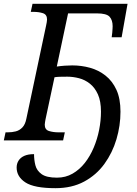

<svg xmlns="http://www.w3.org/2000/svg" viewBox="-40 -734 718 1004"><path d="M250 250Q139 250 93 220Q47 190 47 142Q47 122 57 106Q67 90 87 81Q107 72 138 72Q138 102 145 130Q152 158 177.5 176.5Q203 195 258 195Q303 195 339.5 174Q376 153 403.5 118Q431 83 450 38Q469 -7 478.5 -55.5Q488 -104 488 -150Q488 -205 472 -240.5Q456 -276 430 -296.5Q404 -317 373 -325Q342 -333 312 -333Q286 -333 271.5 -332.5Q257 -332 245 -330L198 -110Q197 -104 195.5 -95.5Q194 -87 194 -82Q194 -56 216 -49Q238 -42 266 -42H299L290 0H-20L-11 -42H1Q23 -42 42.5 -47Q62 -52 77 -67.5Q92 -83 98 -114L201 -600Q203 -609 204.5 -618Q206 -627 206 -632Q206 -658 184.5 -665Q163 -672 134 -672H121L130 -714H627L596 -539H544Q546 -551 547 -563Q548 -575 548.5 -584.5Q549 -594 549 -597Q549 -629 533 -646.5Q517 -664 467 -664H316L257 -386Q277 -389 298.5 -390.5Q320 -392 338 -392Q386 -392 431 -379.5Q476 -367 512 -338.5Q548 -310 569 -264Q590 -218 590 -150Q590 -77 569 -6Q548 65 506 123Q464 181 400 215.5Q336 250 250 250Z"/></svg>

Font: Noto Serif
Style: Italic
Weight: 400
Italic angle: -12°
Designer: Monotype Design Team
Foundry: Monotype Imaging Inc.
Version: Version 2.013